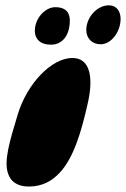

<svg xmlns="http://www.w3.org/2000/svg" viewBox="-20 -679 474 722"><path d="M358.5 -512.5C398.5 -512.5 433.5 -559.5 433.5 -608C433.5 -636 419 -659 389 -659C346.5 -659 304.5 -615.5 304.5 -566C304.5 -535 326 -512.5 358.5 -512.5ZM172 -511C215.5 -511 242.5 -547.5 242.5 -601.5C242.5 -641 217 -652 188 -652C150 -652 111 -610.5 111 -563C111 -533.5 130 -511 172 -511ZM88.5 22.5C138.5 22.5 176 1.5 204.5 -29.5C257.5 -86 286 -185 308.5 -284C333 -385.5 320 -461 252.5 -461C173.5 -461 82 -364.5 47 -249.5C16.5 -148.5 -6.5 -73.5 10.5 -26C19.5 1 42 22.5 88.5 22.5Z"/></svg>

Font: Gluten
Style: Bold Italic
Weight: 700
Italic angle: -13°
Designer: Tyler Finck
Foundry: Etcetera Type Company
Version: Version 0.920